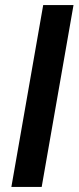

<svg xmlns="http://www.w3.org/2000/svg" viewBox="-20 -740 311 760"><path d="M25 0 151 -720H271L145 0Z"/></svg>

Font: DM Sans 9pt SemiBold
Style: Italic
Weight: 600
Italic angle: -10°
Version: Version 4.004;gftools[0.9.30]